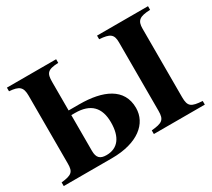

<svg xmlns="http://www.w3.org/2000/svg" viewBox="-129 -909 1262 1142"><g transform="rotate(-30 502.0 -338.0)"><path d="M266 -343H292C398 -343 449 -290 449 -188C449 -87 407 -32 329 -32C285 -32 266 -50 266 -98ZM354 -676H16V-651C84 -646 104 -629 104 -570V-103C104 -47 89 -33 16 -25V0H347C525 0 621 -81 621 -188C621 -323 501 -375 339 -375H266V-570C266 -630 278 -648 354 -651ZM728 -106C728 -44 710 -32 635 -25V0H985V-25C909 -30 890 -41 890 -106V-576C890 -632 911 -648 985 -651V-676H635V-651C707 -646 728 -632 728 -576Z"/></g></svg>

Font: XITS
Style: Bold
Weight: 700
Designer: MicroPress Inc., with final additions and corrections provided by Coen Hoffman, Elsevier (retired)
Version: Version 1.302